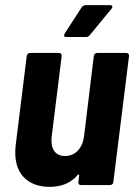

<svg xmlns="http://www.w3.org/2000/svg" viewBox="-20 -720 524 747"><path d="M408 -700H314C308 -700 302 -697 298 -692L232 -590C227 -582 229 -576 238 -576H314C320 -576 324 -577 329 -583L413 -685C420 -693 418 -700 408 -700ZM345 -502 307 -190C301 -143 273 -113 233 -113C194 -113 176 -142 181 -188L220 -502C221 -509 216 -514 210 -514H97C90 -514 85 -509 84 -502L41 -155C28 -43 90 7 173 7C218 7 255 -7 282 -39C286 -43 288 -42 288 -38L285 -12C284 -5 288 0 295 0H408C415 0 421 -5 421 -12L482 -502C483 -509 478 -514 471 -514H358C351 -514 346 -509 345 -502Z"/></svg>

Font: Barlow Semi Condensed
Style: Bold Italic
Weight: 700
Width: 4
Italic angle: -7°
Designer: Jeremy Tribby
Foundry: Tribby Type
Version: Version 1.422;hotconv 1.0.109;makeotfexe 2.5.65596